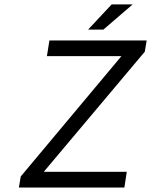

<svg xmlns="http://www.w3.org/2000/svg" viewBox="-20 -843 679 863"><path d="M376 -710 481.9 -823.2H576.2L444.8 -710ZM64.9 0 73.2 -49.8 525.9 -590.8H190.9L202.1 -661.1H639.2L630.9 -610.8L176.8 -70.8H549.8L539.1 0Z"/></svg>

Font: Office Code Pro D Italic
Style: Regular
Weight: 400
Italic angle: -9°
Designer: Nathan Rutzky & Paul D. Hunt
Foundry: Adobe Systems Incorporated
Version: Version 1.004;PS 001.004;hotconv 1.0.70;makeotf.lib2.5.58329